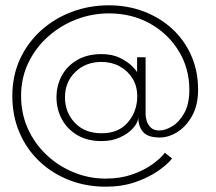

<svg xmlns="http://www.w3.org/2000/svg" viewBox="-20 -692 813 724"><path d="M378.5 12Q305 12 241.2 -12.8Q177.5 -37.5 129.2 -83Q81 -128.5 53.8 -191.2Q26.5 -254 26.5 -330.5Q26.5 -406.5 55.5 -469.2Q84.5 -532 135.2 -577.5Q186 -623 251.5 -647.5Q317 -672 390.5 -672Q460.5 -672 521.5 -649Q582.5 -626 628.8 -583.8Q675 -541.5 701 -483Q727 -424.5 727 -353.5Q727 -296.5 705 -256.2Q683 -216 649.8 -194.8Q616.5 -173.5 582.5 -173.5Q537 -173.5 519.2 -194.8Q501.5 -216 501.5 -248Q499.5 -228 481 -207.8Q462.5 -187.5 432 -173.8Q401.5 -160 363 -160Q309.5 -160 271.5 -182.5Q233.5 -205 213.2 -242.5Q193 -280 193 -325Q193 -370 213.2 -407Q233.5 -444 271.5 -466Q309.5 -488 363 -488Q404 -488 433.2 -473.2Q462.5 -458.5 479 -441.8Q495.5 -425 497 -418.5V-476H529V-259Q529 -251.5 532.8 -237.5Q536.5 -223.5 547.8 -211.8Q559 -200 581.5 -200Q603 -200 629.2 -215.8Q655.5 -231.5 674.8 -265.5Q694 -299.5 694 -353.5Q694 -434 654.2 -499.2Q614.5 -564.5 546 -603Q477.5 -641.5 390.5 -641.5Q327 -641.5 267.8 -618.8Q208.5 -596 161.5 -554.2Q114.5 -512.5 87 -455.5Q59.5 -398.5 59.5 -330.5Q59.5 -263 85.5 -206Q111.5 -149 156.5 -107Q201.5 -65 258.8 -41.8Q316 -18.5 378.5 -18.5Q434 -18.5 478.8 -34.2Q523.5 -50 555 -72.8Q586.5 -95.5 601.5 -116L629 -94.5Q611.5 -72 575.8 -47.2Q540 -22.5 490 -5.2Q440 12 378.5 12ZM363 -189.5Q427.5 -189.5 462.5 -231Q497.5 -272.5 497.5 -329Q497.5 -367.5 479.5 -396.5Q461.5 -425.5 431 -442Q400.5 -458.5 363 -458.5Q303 -458.5 264 -420.5Q225 -382.5 225 -325Q225 -268.5 262.2 -229Q299.5 -189.5 363 -189.5Z"/></svg>

Font: League Spartan Extralight
Style: Regular
Weight: 200
Foundry: The League of Moveable Type
Version: Version 2.300; ttfautohint (v1.8.3)